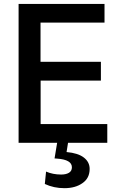

<svg xmlns="http://www.w3.org/2000/svg" viewBox="-20 -731 636 983"><path d="M309.6 232.4Q255.4 232.4 209.5 210.9L215.8 147.5Q251 162.6 293 162.6Q317.9 162.6 333 153.6Q348.1 144.5 348.1 125.5Q348.1 86.4 272.5 81.1L259.3 80.1L274.4 -11.2H330.1L320.8 47.4Q379.9 52.7 409.4 75.7Q439 98.6 439 133.8Q439 181.2 402.3 206.5Q366.2 232.4 309.6 232.4ZM75.2 0V-710.9H515.1V-615.2H187.5V-414.6H496.6V-318.4H188V-95.7H529.3V0Z"/></svg>

Font: Ride Light
Style: Bold
Weight: 600
Version: Version 3.000